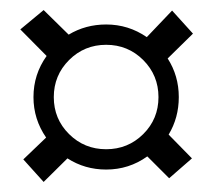

<svg xmlns="http://www.w3.org/2000/svg" viewBox="-20 -534 420 378"><path d="M116 -415.8Q85.9 -385.7 85.9 -342.8Q85.9 -299.8 116 -270Q146 -240.2 189 -240.2Q231.9 -240.2 262 -270Q292 -299.8 292 -342.8Q292 -385.7 262 -415.8Q231.9 -445.8 189 -445.8Q146 -445.8 116 -415.8ZM112.8 -222.2 65.9 -175.8 25.9 -220.2 70.8 -263.2Q45.9 -299.3 45.9 -342.8Q45.9 -387.7 71.8 -423.8L20 -476.1L65.9 -514.2L115.2 -465.8Q148.4 -485.8 189 -485.8Q232.9 -485.8 269 -460.9L318.8 -513.2L359.9 -467.8L310.1 -418.9Q332 -384.8 332 -342.8Q332 -302.2 312 -269L357.9 -222.2L313 -183.1L270 -226.1Q233.9 -200.2 189 -200.2Q147 -200.2 112.8 -222.2Z"/></svg>

Font: Yokawerad
Style: Regular
Weight: 500
Designer: gluk
Foundry: gluk
Version: Version 0.79